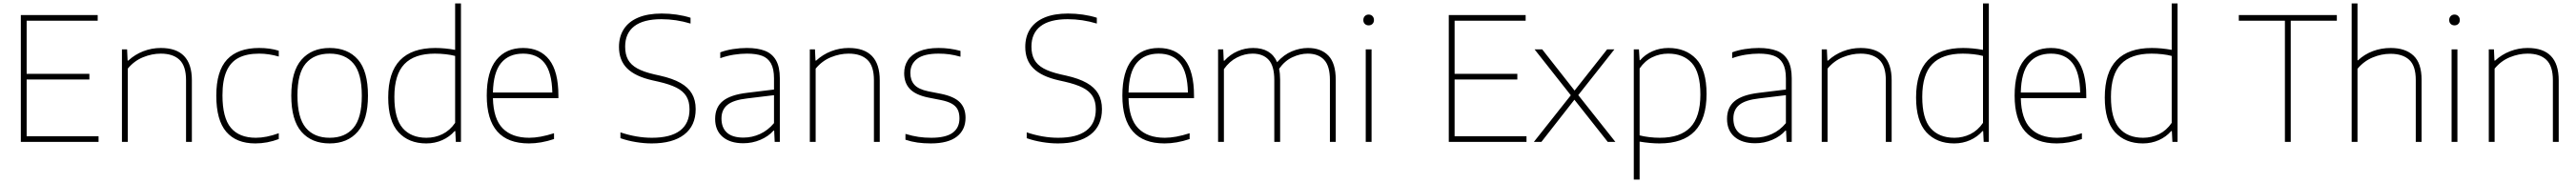

<svg xmlns="http://www.w3.org/2000/svg" viewBox="-20 -828 15032 1068"><path d="M135.5 -33H555V0H101.5V-740H550V-707H135.5V-397H501.5V-364H135.5Z M691.5 -540H721.5L724.5 -474.5H728.5Q767 -510 816 -529Q865 -548 918.5 -548Q1099.5 -548 1099.5 -359.5V0H1065.5V-360Q1065.5 -442.5 1027.5 -478.8Q989.5 -515 918 -515Q866.5 -515 814.8 -494Q763 -473 725.5 -427.5V0H691.5Z M1242 -270Q1242 -413.5 1305 -480.8Q1368 -548 1492 -548Q1555.5 -548 1606.5 -532V-498Q1548.5 -515 1492.5 -515Q1420 -515 1372.8 -490.8Q1325.5 -466.5 1301.8 -413Q1278 -359.5 1278 -272Q1278 -141 1326.8 -82.5Q1375.5 -24 1473 -24Q1533.5 -24 1606.5 -50.5V-16.5Q1539.5 9 1469.5 9Q1358.5 9 1300.2 -58.8Q1242 -126.5 1242 -270Z M1679.5 -270Q1679.5 -411.5 1739.2 -479.8Q1799 -548 1903.5 -548Q2009 -548 2068 -480.8Q2127 -413.5 2127 -270Q2127 -128.5 2067.5 -59.8Q2008 9 1903.5 9Q1798 9 1738.8 -59Q1679.5 -127 1679.5 -270ZM2091 -269Q2091 -399.5 2042.5 -457.2Q1994 -515 1903.5 -515Q1813 -515 1764.2 -457.8Q1715.5 -400.5 1715.5 -271.5Q1715.5 -140.5 1764.2 -82.2Q1813 -24 1903.5 -24Q1993.5 -24 2042.2 -81.8Q2091 -139.5 2091 -269Z M2245 -259Q2245 -405 2314 -476.5Q2383 -548 2519.5 -548Q2575 -548 2635.5 -537V-808H2669.5V0H2639.5L2636.5 -63H2632.5Q2603.5 -29.5 2560.5 -10.2Q2517.5 9 2467 9Q2365 9 2305 -56.2Q2245 -121.5 2245 -259ZM2635.5 -111V-501.5Q2611.5 -508 2580.2 -511.5Q2549 -515 2517.5 -515Q2398 -515 2339.5 -454Q2281 -393 2281 -263Q2281 -135.5 2330 -79.8Q2379 -24 2468.5 -24Q2518 -24 2561.5 -45.2Q2605 -66.5 2635.5 -111Z M3238 -255H2856Q2859 -134 2913 -79Q2967 -24 3068 -24Q3130.5 -24 3212.5 -50.5V-16.5Q3136.5 9 3066 9Q2820 9 2820 -270Q2820 -409.5 2876.2 -478.8Q2932.5 -548 3032 -548Q3131.5 -548 3184.8 -479.2Q3238 -410.5 3238 -270ZM2856 -288H3202.5Q3200 -406 3157 -460.5Q3114 -515 3032 -515Q2949 -515 2903.8 -460.5Q2858.5 -406 2856 -288Z M3600 -21.5V-55.5Q3694 -24 3783.5 -24Q3892.5 -24 3947.8 -66Q4003 -108 4003 -190Q4003 -236 3984.5 -266.2Q3966 -296.5 3926.5 -316.5Q3887 -336.5 3821 -351.5L3787.5 -359Q3687 -381.5 3639.2 -428.8Q3591.5 -476 3591.5 -554Q3591.5 -614.5 3619.8 -658.2Q3648 -702 3703.8 -725.5Q3759.5 -749 3841 -749Q3884.5 -749 3927.8 -742.8Q3971 -736.5 4009 -724.5V-690.5Q3925 -716 3839 -716Q3734 -716 3680.8 -675Q3627.5 -634 3627.5 -556Q3627.5 -510.5 3644.2 -480Q3661 -449.5 3697.8 -429Q3734.5 -408.5 3797.5 -394L3831 -386.5Q3904.5 -370 3950 -344.2Q3995.5 -318.5 4017.2 -281Q4039 -243.5 4039 -191Q4039 -94.5 3972.2 -42.8Q3905.5 9 3782 9Q3738 9 3690.5 1.2Q3643 -6.5 3600 -21.5Z M4530 -371V0H4500L4497 -65.5H4493Q4463.5 -32 4416.5 -12Q4369.5 8 4317 8Q4240 8 4196.2 -29.5Q4152.5 -67 4152.5 -134Q4152.5 -201.5 4197.2 -238.2Q4242 -275 4340 -286.5L4496 -305.5V-370.5Q4496 -426.5 4478 -458.2Q4460 -490 4425.8 -502.5Q4391.5 -515 4338 -515Q4302 -515 4261.8 -508.8Q4221.5 -502.5 4182.5 -488.5V-522.5Q4215 -535 4256.2 -541.5Q4297.5 -548 4337.5 -548Q4401 -548 4443.2 -531.5Q4485.5 -515 4507.8 -476Q4530 -437 4530 -371ZM4496 -109.5V-272.5L4339 -253.5Q4259.5 -244.5 4224.5 -216.2Q4189.5 -188 4189.5 -136.5Q4189.5 -82.5 4221.5 -53.8Q4253.5 -25 4318 -25Q4368 -25 4414.2 -46Q4460.5 -67 4496 -109.5Z M4705 -540H4735L4738 -474.5H4742Q4780.5 -510 4829.5 -529Q4878.5 -548 4932 -548Q5113 -548 5113 -359.5V0H5079V-360Q5079 -442.5 5041 -478.8Q5003 -515 4931.5 -515Q4880 -515 4828.2 -494Q4776.5 -473 4739 -427.5V0H4705Z M5263 -12.5V-46.5Q5305 -34 5339.8 -29Q5374.5 -24 5413 -24Q5498 -24 5538 -53Q5578 -82 5578 -137Q5578 -168 5567.5 -188.8Q5557 -209.5 5533 -223Q5509 -236.5 5468 -244.5L5394.5 -259Q5321 -274.5 5288.2 -309.5Q5255.5 -344.5 5255.5 -401Q5255.5 -444 5277 -477Q5298.5 -510 5343.8 -529Q5389 -548 5456.5 -548Q5522 -548 5584 -531V-497Q5548.5 -507 5519.2 -511Q5490 -515 5456.5 -515Q5370.5 -515 5331 -484.5Q5291.5 -454 5291.5 -402Q5291.5 -360 5315 -333.5Q5338.5 -307 5396.5 -295L5470.5 -280.5Q5547 -265 5580.2 -231.2Q5613.5 -197.5 5613.5 -140.5Q5613.5 -70 5562.5 -30.5Q5511.5 9 5410.5 9Q5369 9 5333.2 4Q5297.5 -1 5263 -12.5Z M5970.5 -21.5V-55.5Q6064.5 -24 6154 -24Q6263 -24 6318.2 -66Q6373.5 -108 6373.5 -190Q6373.5 -236 6355 -266.2Q6336.5 -296.5 6297 -316.5Q6257.5 -336.5 6191.5 -351.5L6158 -359Q6057.5 -381.5 6009.8 -428.8Q5962 -476 5962 -554Q5962 -614.5 5990.2 -658.2Q6018.5 -702 6074.2 -725.5Q6130 -749 6211.5 -749Q6255 -749 6298.2 -742.8Q6341.5 -736.5 6379.5 -724.5V-690.5Q6295.5 -716 6209.5 -716Q6104.5 -716 6051.2 -675Q5998 -634 5998 -556Q5998 -510.5 6014.8 -480Q6031.5 -449.5 6068.2 -429Q6105 -408.5 6168 -394L6201.5 -386.5Q6275 -370 6320.5 -344.2Q6366 -318.5 6387.8 -281Q6409.5 -243.5 6409.5 -191Q6409.5 -94.5 6342.8 -42.8Q6276 9 6152.5 9Q6108.5 9 6061 1.2Q6013.5 -6.5 5970.5 -21.5Z M6946.5 -255H6564.5Q6567.5 -134 6621.5 -79Q6675.5 -24 6776.5 -24Q6839 -24 6921 -50.5V-16.5Q6845 9 6774.5 9Q6528.5 9 6528.5 -270Q6528.5 -409.5 6584.8 -478.8Q6641 -548 6740.5 -548Q6840 -548 6893.2 -479.2Q6946.5 -410.5 6946.5 -270ZM6564.5 -288H6911Q6908.5 -406 6865.5 -460.5Q6822.5 -515 6740.5 -515Q6657.5 -515 6612.2 -460.5Q6567 -406 6564.5 -288Z M7773.5 -362V0H7739.5V-361Q7739.5 -443 7705.5 -479Q7671.5 -515 7610 -515Q7566 -515 7520.8 -494Q7475.5 -473 7443 -426.5Q7449 -398 7449 -362V0H7415V-361Q7415 -443 7382 -479Q7349 -515 7288.5 -515Q7242.5 -515 7198 -492.8Q7153.5 -470.5 7121 -424.5V0H7087V-540H7117L7120 -474H7124Q7157.5 -510.5 7200.8 -529.2Q7244 -548 7291.5 -548Q7395.5 -548 7431.5 -465Q7470.5 -509 7517.5 -528.5Q7564.5 -548 7611.5 -548Q7687.5 -548 7730.5 -503.5Q7773.5 -459 7773.5 -362Z M7948.5 0V-540H7982.5V0ZM7934.5 -711Q7934.5 -725 7943.2 -734Q7952 -743 7965.5 -743Q7979 -743 7987.8 -734Q7996.5 -725 7996.5 -711Q7996.5 -697 7987.8 -688.5Q7979 -680 7965.5 -680Q7952 -680 7943.2 -688.5Q7934.5 -697 7934.5 -711Z M8467 -33H8886.5V0H8433V-740H8881.5V-707H8467V-397H8833V-364H8467Z M9188.5 -273 9405 0H9360.5L9166 -246L8973.5 0H8929.5L9145 -272L8933.5 -540H8978L9167 -299.5L9357 -540H9399.5Z M9512.5 -540H9542.5L9546.5 -476.5H9549.5Q9578.5 -510 9621.5 -529Q9664.5 -548 9715 -548Q9816 -548 9876.5 -484Q9937 -420 9937 -280Q9937 -134 9868.2 -62.5Q9799.5 9 9662.5 9Q9609.5 9 9546.5 -1.5V220H9512.5ZM9901 -276Q9901 -405 9851.2 -460Q9801.5 -515 9713.5 -515Q9664 -515 9620.5 -494Q9577 -473 9546.5 -428.5V-38Q9571 -31.5 9602.2 -27.8Q9633.5 -24 9664.5 -24Q9784 -24 9842.5 -85Q9901 -146 9901 -276Z M10434 -371V0H10404L10401 -65.5H10397Q10367.5 -32 10320.5 -12Q10273.5 8 10221 8Q10144 8 10100.2 -29.5Q10056.5 -67 10056.5 -134Q10056.5 -201.5 10101.2 -238.2Q10146 -275 10244 -286.5L10400 -305.5V-370.5Q10400 -426.5 10382 -458.2Q10364 -490 10329.8 -502.5Q10295.5 -515 10242 -515Q10206 -515 10165.8 -508.8Q10125.5 -502.5 10086.5 -488.5V-522.5Q10119 -535 10160.2 -541.5Q10201.5 -548 10241.5 -548Q10305 -548 10347.2 -531.5Q10389.5 -515 10411.8 -476Q10434 -437 10434 -371ZM10400 -109.5V-272.5L10243 -253.5Q10163.5 -244.5 10128.5 -216.2Q10093.5 -188 10093.5 -136.5Q10093.5 -82.5 10125.5 -53.8Q10157.5 -25 10222 -25Q10272 -25 10318.2 -46Q10364.5 -67 10400 -109.5Z M10609 -540H10639L10642 -474.5H10646Q10684.5 -510 10733.5 -529Q10782.5 -548 10836 -548Q11017 -548 11017 -359.5V0H10983V-360Q10983 -442.5 10945 -478.8Q10907 -515 10835.5 -515Q10784 -515 10732.2 -494Q10680.5 -473 10643 -427.5V0H10609Z M11159.5 -259Q11159.5 -405 11228.5 -476.5Q11297.5 -548 11434 -548Q11489.5 -548 11550 -537V-808H11584V0H11554L11551 -63H11547Q11518 -29.5 11475 -10.2Q11432 9 11381.5 9Q11279.5 9 11219.5 -56.2Q11159.5 -121.5 11159.5 -259ZM11550 -111V-501.5Q11526 -508 11494.8 -511.5Q11463.5 -515 11432 -515Q11312.5 -515 11254 -454Q11195.5 -393 11195.5 -263Q11195.5 -135.5 11244.5 -79.8Q11293.5 -24 11383 -24Q11432.5 -24 11476 -45.2Q11519.5 -66.5 11550 -111Z M12152.5 -255H11770.5Q11773.5 -134 11827.5 -79Q11881.5 -24 11982.5 -24Q12045 -24 12127 -50.5V-16.5Q12051 9 11980.5 9Q11734.5 9 11734.5 -270Q11734.5 -409.5 11790.8 -478.8Q11847 -548 11946.5 -548Q12046 -548 12099.2 -479.2Q12152.5 -410.5 12152.5 -270ZM11770.5 -288H12117Q12114.5 -406 12071.5 -460.5Q12028.5 -515 11946.5 -515Q11863.5 -515 11818.2 -460.5Q11773 -406 11770.5 -288Z M12260.5 -259Q12260.5 -405 12329.5 -476.5Q12398.5 -548 12535 -548Q12590.5 -548 12651 -537V-808H12685V0H12655L12652 -63H12648Q12619 -29.5 12576 -10.2Q12533 9 12482.5 9Q12380.5 9 12320.5 -56.2Q12260.5 -121.5 12260.5 -259ZM12651 -111V-501.5Q12627 -508 12595.8 -511.5Q12564.5 -515 12533 -515Q12413.5 -515 12355 -454Q12296.5 -393 12296.5 -263Q12296.5 -135.5 12345.5 -79.8Q12394.5 -24 12484 -24Q12533.5 -24 12577 -45.2Q12620.5 -66.5 12651 -111Z M13311.5 0V-707H13042.5V-740H13614.5V-707H13345.5V0Z M13701 -808H13735V-476H13738Q13776 -511.5 13825 -529.8Q13874 -548 13929 -548Q14014 -548 14061.5 -503.8Q14109 -459.5 14109 -362V0H14075V-361.5Q14075 -443.5 14036.8 -478.8Q13998.5 -514 13927.5 -514Q13874.5 -514 13823.2 -492.5Q13772 -471 13735 -426.5V0H13701Z M14284 0V-540H14318V0ZM14270 -711Q14270 -725 14278.8 -734Q14287.5 -743 14301 -743Q14314.5 -743 14323.2 -734Q14332 -725 14332 -711Q14332 -697 14323.2 -688.5Q14314.5 -680 14301 -680Q14287.5 -680 14278.8 -688.5Q14270 -697 14270 -711Z M14501 -540H14531L14534 -474.5H14538Q14576.5 -510 14625.5 -529Q14674.5 -548 14728 -548Q14909 -548 14909 -359.5V0H14875V-360Q14875 -442.5 14837 -478.8Q14799 -515 14727.5 -515Q14676 -515 14624.2 -494Q14572.5 -473 14535 -427.5V0H14501Z"/></svg>

Font: Encode Sans Semi Expanded Thin
Style: Regular
Weight: 250
Width: 6
Designer: Multiple Designers
Foundry: Impallari Type
Version: Version 2.000